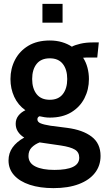

<svg xmlns="http://www.w3.org/2000/svg" viewBox="-20 -719 541 991"><path d="M256 252Q186 252 133.8 234.8Q81.5 217.5 52.8 185.5Q24 153.5 24 109Q24 71.5 44.8 42.2Q65.5 13 105 -9Q85 -21 73 -39Q61 -57 61 -80Q61 -104 74.8 -121.8Q88.5 -139.5 111 -150Q73 -177 53.5 -219.2Q34 -261.5 34 -311Q34 -365 57.5 -410.2Q81 -455.5 126.2 -482.8Q171.5 -510 237 -510Q271 -510 299.8 -501.5Q328.5 -493 351 -478Q366 -486.5 394.5 -493.2Q423 -500 458 -500Q466.5 -500 474.2 -500Q482 -500 490 -500L482 -422Q471 -422 459.8 -422Q448.5 -422 437 -422Q432.5 -422 425 -422Q417.5 -422 409 -421Q424 -398 431.5 -369.5Q439 -341 439 -311Q439 -257 415.8 -211.8Q392.5 -166.5 347.5 -139.2Q302.5 -112 237 -112Q223 -112 210 -114Q197 -116 184 -119Q173 -114.5 173 -103Q173 -89.5 189.5 -82.5Q206 -75.5 241 -70L327 -59Q407.5 -48.5 453.2 -13.5Q499 21.5 499 86Q499 136 470.2 173.2Q441.5 210.5 387 231.2Q332.5 252 256 252ZM261 158Q324 158 356.5 142.5Q389 127 389 95Q389 66.5 366.2 53Q343.5 39.5 294 32L184.5 16Q160 25.5 143.5 42.2Q127 59 127 86Q127 122.5 162.5 140.2Q198 158 261 158ZM237 -204Q281.5 -204 304.2 -233.2Q327 -262.5 327 -311Q327 -360 304.2 -389Q281.5 -418 237 -418Q192 -418 169 -389Q146 -360 146 -311Q146 -262.5 169 -233.2Q192 -204 237 -204ZM199 -602V-699H303V-602Z"/></svg>

Font: Cabin Resolve
Style: Bold-Resolve
Weight: 700
Designer: Pablo Impallari
Foundry: Pablo Impallari. http://www.impallari.com Igino Marini. http://www.ikern.com
Version: Version 3.001